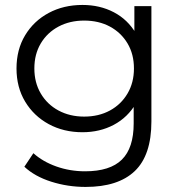

<svg xmlns="http://www.w3.org/2000/svg" viewBox="-20 -550 725 769"><path d="M323 198.7Q251.3 198.7 185.2 177.7Q119.1 156.7 77.6 117.8L113.7 63.6Q151.4 97.5 205.8 116.8Q260.3 136.1 320.7 136.1Q420.8 136.1 468.1 89.3Q515.4 42.5 515.4 -55.5V-185.8L525.4 -275.8L518.2 -366.4V-525.5H586.4V-63.6Q586.4 71.6 519.8 135.2Q453.2 198.7 323 198.7ZM310.3 -20.4Q234.9 -20.4 175.1 -52.9Q115.3 -85.4 80.7 -143Q46.1 -200.5 46.1 -275.8Q46.1 -351.5 80.7 -408.8Q115.3 -466.2 175.1 -498.2Q234.9 -530.2 310.3 -530.2Q379.9 -530.2 435.8 -501Q491.7 -471.9 525.1 -415.1Q558.4 -358.3 558.4 -275.8Q558.4 -193.7 525.1 -136.7Q491.7 -79.7 435.8 -50.1Q379.9 -20.4 310.3 -20.4ZM317.1 -83Q375.4 -83 420.3 -107.4Q465.1 -131.8 490.8 -175.5Q516.5 -219.1 516.5 -275.8Q516.5 -332.9 490.8 -376.1Q465.1 -419.3 420.3 -443.5Q375.4 -467.6 317.1 -467.6Q259.7 -467.6 214.3 -443.5Q169 -419.3 143.3 -376.1Q117.6 -332.9 117.6 -275.8Q117.6 -219.1 143.3 -175.5Q169 -131.8 214.3 -107.4Q259.7 -83 317.1 -83Z"/></svg>

Font: Montserrat Alternates Thin
Style: Regular
Weight: 100
Designer: Julieta Ulanovsky
Foundry: Julieta Ulanovsky
Version: Version 9.000